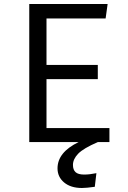

<svg xmlns="http://www.w3.org/2000/svg" viewBox="-20 -709 640 958"><path d="M526 -70V0H468Q396 31 370 58Q344 85 344 114Q344 138 357 150Q370 162 400 162Q427 162 461 155L453 223Q411 229 389 229Q333 229 300 201.5Q267 174 267 131Q267 51 372 0H126V-689H517L507 -617H212V-385H468V-314H212V-70Z"/></svg>

Font: FiraDG Mono
Style: Regular
Weight: 400
Designer: Carrois Corporate & Edenspiekermann AG
Foundry: Carrois Corporate GbR & Edenspiekermann AG
Version: Version 3.206